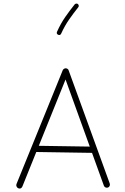

<svg xmlns="http://www.w3.org/2000/svg" viewBox="-20 -1048 712 1090"><path d="M83 20.5Q76.7 17.1 73.7 10Q70.8 2.9 73.7 -3.4L336.4 -649.9Q339.8 -656.7 347.4 -659.4Q355 -662.1 361.3 -658.2Q368.2 -654.8 369.6 -648.9L603 -6.3Q605.5 0.5 602.5 7.3Q599.6 14.2 592.8 16.6Q585.9 19 579.1 16.1Q572.3 13.2 569.8 6.3L502.4 -180.2L186 -185.1L106.9 11.2Q99.1 27.3 83 20.5ZM352.1 -596.7 200.2 -220.2 489.7 -215.8ZM422.4 -1024.9Q426.3 -1021.5 427 -1016.1Q427.7 -1010.7 424.3 -1006.8Q397 -972.7 372.6 -937.7Q348.1 -902.8 327.1 -856.9Q321.8 -845.7 310.1 -850.6Q298.8 -856 303.7 -867.7Q325.2 -915.5 350.8 -952.1Q376.5 -988.8 403.8 -1022.9Q407.2 -1026.9 412.8 -1027.6Q418.5 -1028.3 422.4 -1024.9Z"/></svg>

Font: Mikhak ExtraLight
Style: Regular
Weight: 200
Designer: Amin Abedi
Version: Version 3.3